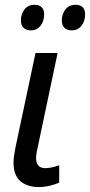

<svg xmlns="http://www.w3.org/2000/svg" viewBox="-20 -754 368 784"><path d="M138.7 9.8Q91.3 9.8 63.2 -14.2Q35.2 -38.1 35.2 -90.8Q35.2 -103.5 37.8 -121.3Q40.5 -139.2 44.9 -160.2L125 -537.6H215.3L134.3 -154.3Q131.3 -142.1 129.4 -130.1Q127.4 -118.2 127.4 -107.9Q127.4 -89.4 136.5 -78.4Q145.5 -67.4 165 -67.4Q178.2 -67.4 192.1 -70.6Q206.1 -73.7 221.7 -79.1V-8.3Q206.1 -1 183.1 4.4Q160.2 9.8 138.7 9.8ZM273.4 -629.9Q254.4 -629.9 243.4 -640.1Q232.4 -650.4 232.4 -670.4Q232.4 -696.3 247.1 -715.3Q261.7 -734.4 288.6 -734.4Q307.1 -734.4 317.4 -724.6Q327.6 -714.8 327.6 -695.8Q327.6 -666.5 312.3 -648.2Q296.9 -629.9 273.4 -629.9ZM106.4 -629.9Q87.9 -629.9 76.7 -640.1Q65.4 -650.4 65.4 -670.4Q65.4 -696.3 79.8 -715.3Q94.2 -734.4 121.6 -734.4Q133.8 -734.4 142.3 -730Q150.9 -725.6 155.5 -717Q160.2 -708.5 160.2 -695.8Q160.2 -666.5 145 -648.2Q129.9 -629.9 106.4 -629.9Z"/></svg>

Font: Open Sans SemiCondensed Medium
Style: Italic
Weight: 500
Width: 4
Italic angle: -12°
Designer: Monotype Design Team
Foundry: Monotype Imaging Inc.
Version: Version 3.000